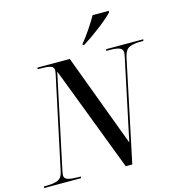

<svg xmlns="http://www.w3.org/2000/svg" viewBox="-156 -1048 1075 1161"><g transform="rotate(-15 382.0 -467.0)"><path d="M-24 0 -22 -10H1Q37 -10 64 -20.5Q91 -31 99 -72L220 -639Q222 -649 223.5 -657.5Q225 -666 225 -671Q225 -692 204 -698Q183 -704 150 -704H124L126 -714H328L545 -133L651 -634Q653 -644 654.5 -652.5Q656 -661 656 -667Q656 -689 634.5 -696.5Q613 -704 575 -704H554L556 -714H788L786 -704H762Q727 -704 699.5 -693Q672 -682 662 -635L528 0H487L235 -660L111 -77Q106 -55 106 -44Q106 -23 130 -16.5Q154 -10 193 -10H209L207 0ZM427 -783Q453 -814 481.5 -856.5Q510 -899 530 -934H632L630 -924Q618 -911 595.5 -891.5Q573 -872 545 -850.5Q517 -829 488.5 -809Q460 -789 436 -774H425Z"/></g></svg>

Font: Noto Serif Display SemiCondensed Medium
Style: Italic
Weight: 500
Width: 4
Italic angle: -12°
Designer: Monotype Design Team
Foundry: Monotype Imaging Inc.
Version: Version 2.009